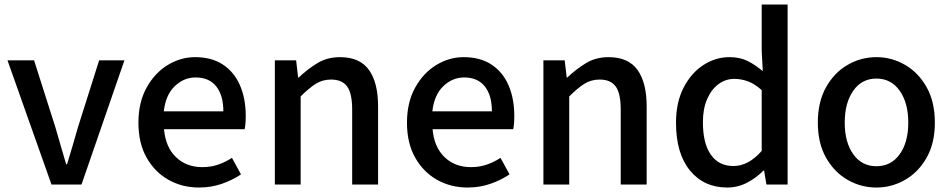

<svg xmlns="http://www.w3.org/2000/svg" viewBox="-20 -817 4207 850"><path d="M208 0 13.2 -549.8H130.9L225.1 -253.9Q236.3 -213.4 248.8 -171.9Q261.2 -130.4 272.9 -89.8H276.9Q289.1 -130.4 301.5 -171.9Q314 -213.4 325.2 -253.9L418.9 -549.8H530.8L340.8 0Z M860.8 13.2Q786.6 13.2 725.8 -21Q665 -55.2 628.9 -119.4Q592.8 -183.6 592.8 -273.9Q592.8 -363.3 628.7 -428.5Q664.6 -493.7 721.9 -528.8Q779.3 -564 843.8 -564Q917 -564 966.8 -531.2Q1016.6 -498.5 1042.2 -439.7Q1067.9 -380.9 1067.9 -303.2Q1067.9 -266.6 1063 -245.1H706.1Q712.9 -166 758.8 -121.6Q804.7 -77.1 876 -77.1Q912.6 -77.1 944.8 -87.9Q977.1 -98.6 1006.8 -118.2L1046.9 -44.9Q1008.8 -19.5 961.9 -3.2Q915 13.2 860.8 13.2ZM705.1 -324.2H968.8Q968.8 -395 937.3 -434.6Q905.8 -474.1 845.7 -474.1Q793.9 -474.1 753.7 -435.5Q713.4 -397 705.1 -324.2Z M1196.8 0V-549.8H1291L1299.8 -474.1H1302.7Q1341.3 -510.7 1385 -537.4Q1428.7 -564 1484.9 -564Q1572.8 -564 1613.3 -507.6Q1653.8 -451.2 1653.8 -346.2V0H1539.1V-332Q1539.1 -403.3 1516.8 -434.1Q1494.6 -464.8 1445.8 -464.8Q1407.7 -464.8 1377.7 -445.8Q1347.7 -426.8 1311 -390.1V0Z M2049.8 13.2Q1975.6 13.2 1914.8 -21Q1854 -55.2 1817.9 -119.4Q1781.7 -183.6 1781.7 -273.9Q1781.7 -363.3 1817.6 -428.5Q1853.5 -493.7 1910.9 -528.8Q1968.3 -564 2032.7 -564Q2106 -564 2155.8 -531.2Q2205.6 -498.5 2231.2 -439.7Q2256.8 -380.9 2256.8 -303.2Q2256.8 -266.6 2252 -245.1H1895Q1901.9 -166 1947.8 -121.6Q1993.7 -77.1 2064.9 -77.1Q2101.6 -77.1 2133.8 -87.9Q2166 -98.6 2195.8 -118.2L2235.8 -44.9Q2197.8 -19.5 2150.9 -3.2Q2104 13.2 2049.8 13.2ZM1894 -324.2H2157.7Q2157.7 -395 2126.2 -434.6Q2094.7 -474.1 2034.7 -474.1Q1982.9 -474.1 1942.6 -435.5Q1902.3 -397 1894 -324.2Z M2385.7 0V-549.8H2480L2488.8 -474.1H2491.7Q2530.3 -510.7 2574 -537.4Q2617.7 -564 2673.8 -564Q2761.7 -564 2802.2 -507.6Q2842.8 -451.2 2842.8 -346.2V0H2728V-332Q2728 -403.3 2705.8 -434.1Q2683.6 -464.8 2634.8 -464.8Q2596.7 -464.8 2566.7 -445.8Q2536.6 -426.8 2500 -390.1V0Z M3199.7 13.2Q3096.2 13.2 3034.4 -62.3Q2972.7 -137.7 2972.7 -273.9Q2972.7 -363.3 3006.1 -428.5Q3039.6 -493.7 3093.5 -528.8Q3147.5 -564 3209 -564Q3255.9 -564 3289.6 -547.1Q3323.2 -530.3 3356.9 -502L3352.1 -592.8V-796.9H3466.8V0H3373L3362.8 -62H3359.9Q3329.1 -30.3 3287.8 -8.5Q3246.6 13.2 3199.7 13.2ZM3227.1 -82Q3293.5 -82 3352.1 -148.9V-418Q3321.3 -445.8 3291.5 -456.8Q3261.7 -467.8 3231 -467.8Q3192.4 -467.8 3160.9 -444.6Q3129.4 -421.4 3110.6 -378.4Q3091.8 -335.4 3091.8 -275.9Q3091.8 -182.1 3127 -132.1Q3162.1 -82 3227.1 -82Z M3859.9 13.2Q3791.5 13.2 3732.4 -20.8Q3673.3 -54.7 3637 -118.9Q3600.6 -183.1 3600.6 -273.9Q3600.6 -366.2 3637 -430.9Q3673.3 -495.6 3732.4 -529.8Q3791.5 -564 3859.9 -564Q3927.7 -564 3986.8 -529.8Q4045.9 -495.6 4082.3 -430.9Q4118.7 -366.2 4118.7 -273.9Q4118.7 -183.1 4082.3 -118.9Q4045.9 -54.7 3986.8 -20.8Q3927.7 13.2 3859.9 13.2ZM3859.9 -81.1Q3924.8 -81.1 3962.9 -134Q4001 -187 4001 -273.9Q4001 -361.8 3962.9 -415.5Q3924.8 -469.2 3859.9 -469.2Q3795.4 -469.2 3757.6 -415.5Q3719.7 -361.8 3719.7 -273.9Q3719.7 -187 3757.6 -134Q3795.4 -81.1 3859.9 -81.1Z"/></svg>

Font: `nÑOS CN Medium
Style: Regular
Weight: 500
Designer: Ryoko NISHIZUKA ?XZm?[P (kana & ideographs); Paul D. Hunt (Latin, Greek & Cyrillic); Wenlong ZHANG _ e??? (bopomofo); Sa
Foundry: Adobe Systems Incorporated
Version: Version 1.004 June 21, 2023